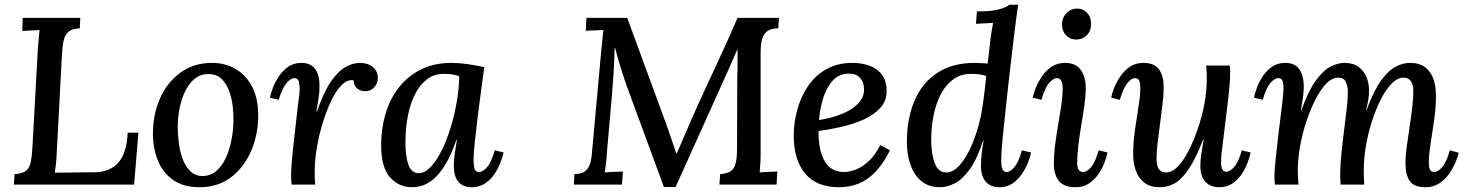

<svg xmlns="http://www.w3.org/2000/svg" viewBox="-20 -775 6153 806"><path d="M317 -700 315 -656Q284 -655 268.5 -642.5Q253 -630 247.5 -606.5Q242 -583 240 -545L218 -131Q217 -104 214.5 -83.5Q212 -63 210 -50L380 -52Q441 -53 476.5 -92Q512 -131 516 -218H561L543 0H38L41 -44Q74 -46 89 -58Q104 -70 109 -94Q114 -118 116 -155L139 -571Q141 -593 142.5 -613.5Q144 -634 146 -649Q129 -648 109.5 -647Q90 -646 74 -645L75 -700Z M871 -511Q925 -511 969 -485.5Q1013 -460 1038.5 -410.5Q1064 -361 1064 -291Q1064 -211 1034.5 -142Q1005 -73 950 -31Q895 11 817 11Q751 11 707.5 -19Q664 -49 643 -100.5Q622 -152 622 -214Q622 -295 652 -362.5Q682 -430 738 -470.5Q794 -511 871 -511ZM856 -464Q816 -465 787.5 -435.5Q759 -406 743 -356Q727 -306 726 -245Q726 -213 730.5 -176.5Q735 -140 746.5 -108.5Q758 -77 778 -57Q798 -37 829 -36Q864 -36 888.5 -57.5Q913 -79 928.5 -113.5Q944 -148 951.5 -187Q959 -226 960 -260Q961 -293 957 -328Q953 -363 941.5 -394Q930 -425 909.5 -444.5Q889 -464 856 -464Z M1204 0Q1203 -12 1202.5 -18.5Q1202 -25 1202 -33Q1202 -52 1203.5 -77.5Q1205 -103 1209 -140Q1213 -177 1219 -230Q1225 -286 1229 -318.5Q1233 -351 1235.5 -370Q1238 -389 1238 -399Q1238 -418 1234.5 -432.5Q1231 -447 1215 -447Q1201 -447 1183 -426.5Q1165 -406 1150 -356L1113 -365Q1117 -384 1126.5 -408.5Q1136 -433 1152 -456.5Q1168 -480 1191 -495.5Q1214 -511 1245 -511Q1285 -511 1304 -484Q1323 -457 1321 -405Q1321 -385 1317 -360Q1313 -335 1308 -306H1310Q1339 -389 1369.5 -433Q1400 -477 1431 -494Q1462 -511 1491 -511Q1524 -511 1545 -494Q1566 -477 1566 -447Q1566 -426 1551.5 -409Q1537 -392 1513 -392Q1493 -392 1479 -404Q1465 -416 1464 -438Q1439 -442 1415.5 -419Q1392 -396 1371.5 -354Q1351 -312 1335 -260Q1319 -208 1310 -154Q1301 -100 1301 -53Q1301 -38 1301.5 -25.5Q1302 -13 1303 0Z M1875 -511Q1905 -511 1941.5 -506Q1978 -501 2013 -493Q2006 -440 1998 -382.5Q1990 -325 1983.5 -270.5Q1977 -216 1972.5 -172Q1968 -128 1968 -103Q1968 -84 1971.5 -68.5Q1975 -53 1991 -53Q2007 -53 2025 -73.5Q2043 -94 2057 -144L2094 -135Q2090 -116 2080.5 -91.5Q2071 -67 2055 -43.5Q2039 -20 2015.5 -4.5Q1992 11 1961 11Q1923 11 1904 -12Q1885 -35 1885 -79Q1885 -103 1889 -131Q1893 -159 1898 -188H1896Q1874 -124 1850 -85Q1826 -46 1802 -25Q1778 -4 1754.5 3.5Q1731 11 1709 11Q1655 11 1617.5 -30.5Q1580 -72 1580 -166Q1580 -235 1598.5 -297.5Q1617 -360 1654.5 -408Q1692 -456 1747.5 -483.5Q1803 -511 1875 -511ZM1842 -465Q1803 -465 1773 -442.5Q1743 -420 1722.5 -380Q1702 -340 1692 -287.5Q1682 -235 1682 -175Q1682 -119 1694.5 -83.5Q1707 -48 1738 -48Q1763 -48 1787.5 -73.5Q1812 -99 1833.5 -142Q1855 -185 1871.5 -238.5Q1888 -292 1897.5 -348Q1907 -404 1908 -455Q1896 -460 1878.5 -462.5Q1861 -465 1842 -465Z M2767 10 2611 -414Q2603 -438 2595 -461.5Q2587 -485 2579 -512.5Q2571 -540 2562 -574H2560Q2559 -519 2556 -471Q2553 -423 2549 -378L2528 -138Q2527 -114 2524 -91Q2521 -68 2519 -51Q2537 -53 2558 -53.5Q2579 -54 2595 -55L2591 0H2389L2391 -44Q2420 -45 2434.5 -55Q2449 -65 2456 -85Q2463 -105 2465 -134L2504 -562Q2506 -585 2508.5 -607.5Q2511 -630 2513 -649Q2495 -648 2475 -647.5Q2455 -647 2439 -646L2442 -700H2613L2761 -297Q2777 -255 2791 -213.5Q2805 -172 2819 -131H2821Q2834 -161 2850 -197.5Q2866 -234 2878 -263Q2909 -334 2943.5 -408Q2978 -482 3012 -556Q3046 -630 3076 -700H3250L3247 -656Q3223 -656 3206.5 -647.5Q3190 -639 3181.5 -617Q3173 -595 3173 -554V-123Q3173 -102 3171.5 -83.5Q3170 -65 3169 -51Q3187 -53 3207 -53.5Q3227 -54 3243 -55L3240 0H3000L3003 -44Q3029 -46 3044.5 -54.5Q3060 -63 3067 -85.5Q3074 -108 3074 -152L3075 -451Q3076 -465 3076 -484.5Q3076 -504 3076 -526Q3076 -548 3076 -567H3075L3036 -478L2816 10Z M3558 -511Q3597 -511 3629.5 -499.5Q3662 -488 3682 -462Q3702 -436 3702 -392Q3702 -351 3675 -321.5Q3648 -292 3605 -273Q3562 -254 3512 -242.5Q3462 -231 3416 -225Q3416 -165 3429 -127Q3442 -89 3465.5 -71Q3489 -53 3522 -53Q3547 -53 3574.5 -64Q3602 -75 3628 -99.5Q3654 -124 3675 -166L3716 -144Q3688 -88 3655 -53.5Q3622 -19 3584 -4Q3546 11 3502 11Q3408 11 3360 -46.5Q3312 -104 3312 -206Q3312 -260 3327 -314.5Q3342 -369 3372 -413.5Q3402 -458 3449 -484.5Q3496 -511 3558 -511ZM3545 -466Q3503 -466 3476.5 -437.5Q3450 -409 3436 -364Q3422 -319 3418 -271Q3471 -279 3514 -296.5Q3557 -314 3582.5 -340.5Q3608 -367 3607 -400Q3607 -430 3590.5 -448Q3574 -466 3545 -466Z M3926 11Q3879 11 3848 -14.5Q3817 -40 3802 -83.5Q3787 -127 3787 -179Q3787 -276 3818.5 -351Q3850 -426 3913.5 -468.5Q3977 -511 4073 -511Q4085 -511 4100 -510Q4115 -509 4126 -508Q4131 -547 4134.5 -580.5Q4138 -614 4142 -639.5Q4146 -665 4149 -679Q4132 -678 4112.5 -677Q4093 -676 4077 -675L4081 -727Q4126 -727 4152.5 -731.5Q4179 -736 4194 -742Q4209 -748 4217 -755H4254Q4245 -692 4235.5 -614Q4226 -536 4214 -430Q4207 -364 4200 -301Q4193 -238 4188 -185Q4183 -132 4183 -98Q4183 -80 4187.5 -66.5Q4192 -53 4206 -53Q4221 -53 4238.5 -73.5Q4256 -94 4270 -144L4308 -135Q4305 -116 4295 -91.5Q4285 -67 4269 -43.5Q4253 -20 4230 -4.5Q4207 11 4176 11Q4139 11 4118.5 -12Q4098 -35 4098 -79Q4098 -105 4101 -130Q4104 -155 4109 -185H4107Q4081 -105 4049.5 -62.5Q4018 -20 3986.5 -4.5Q3955 11 3926 11ZM3952 -51Q3982 -51 4010 -83Q4038 -115 4060.5 -168.5Q4083 -222 4097 -285Q4104 -320 4109.5 -362.5Q4115 -405 4120 -456Q4107 -461 4089.5 -463Q4072 -465 4057 -465Q4018 -465 3989.5 -447Q3961 -429 3941.5 -399.5Q3922 -370 3910.5 -334Q3899 -298 3894 -261Q3889 -224 3889 -191Q3889 -129 3904 -90Q3919 -51 3952 -51Z M4451 -511Q4496 -511 4517 -481.5Q4538 -452 4538 -403Q4538 -375 4532.5 -335.5Q4527 -296 4519.5 -252Q4512 -208 4507 -166Q4502 -124 4502 -90Q4502 -71 4508.5 -62Q4515 -53 4527 -53Q4543 -53 4560.5 -73.5Q4578 -94 4592 -144L4629 -135Q4625 -114 4615 -88.5Q4605 -63 4588.5 -40.5Q4572 -18 4549 -3.5Q4526 11 4496 11Q4447 11 4425.5 -15Q4404 -41 4404 -89Q4404 -128 4409.5 -169Q4415 -210 4422 -251Q4429 -292 4435 -331.5Q4441 -371 4441 -408Q4441 -422 4435.5 -434.5Q4430 -447 4417 -447Q4402 -447 4384 -426.5Q4366 -406 4352 -356L4315 -365Q4319 -384 4329 -408.5Q4339 -433 4355.5 -456.5Q4372 -480 4395.5 -495.5Q4419 -511 4451 -511ZM4501 -739Q4527 -739 4544 -720.5Q4561 -702 4560 -673Q4560 -645 4542 -627Q4524 -609 4498 -609Q4472 -609 4455 -627Q4438 -645 4438 -673Q4439 -702 4457.5 -720.5Q4476 -739 4501 -739Z M4850 11Q4809 11 4784.5 -7.5Q4760 -26 4748.5 -57.5Q4737 -89 4737 -127Q4737 -177 4744.5 -229.5Q4752 -282 4759.5 -329Q4767 -376 4767 -407Q4767 -425 4762.5 -436Q4758 -447 4744 -447Q4730 -447 4713 -426.5Q4696 -406 4681 -356L4645 -365Q4648 -384 4658 -408.5Q4668 -433 4684.5 -456.5Q4701 -480 4724.5 -495.5Q4748 -511 4780 -511Q4825 -511 4845 -484.5Q4865 -458 4865 -409Q4865 -380 4860.5 -340Q4856 -300 4850 -257.5Q4844 -215 4839.5 -175.5Q4835 -136 4835 -107Q4835 -95 4838 -81.5Q4841 -68 4850 -59.5Q4859 -51 4875 -51Q4900 -51 4924 -75.5Q4948 -100 4969.5 -142Q4991 -184 5008.5 -235Q5026 -286 5036 -339.5Q5046 -393 5046 -441Q5046 -455 5045.5 -471Q5045 -487 5043 -500H5142Q5144 -488 5144 -481.5Q5144 -475 5144 -467Q5144 -448 5142 -422.5Q5140 -397 5136 -360Q5132 -323 5125 -270Q5119 -222 5115.5 -192Q5112 -162 5109.5 -143.5Q5107 -125 5106.5 -113.5Q5106 -102 5106 -92Q5106 -75 5111 -64.5Q5116 -54 5128 -54Q5143 -54 5161 -74Q5179 -94 5193 -144L5230 -135Q5226 -116 5217 -91.5Q5208 -67 5192 -43.5Q5176 -20 5153 -4.5Q5130 11 5099 11Q5061 11 5040 -12Q5019 -35 5019 -79Q5019 -105 5023.5 -132.5Q5028 -160 5033 -190H5031Q5000 -110 4970.5 -66Q4941 -22 4911.5 -5.5Q4882 11 4850 11Z M5965 11Q5915 11 5897.5 -15.5Q5880 -42 5880 -91Q5880 -119 5885 -157Q5890 -195 5896.5 -236.5Q5903 -278 5908 -319Q5913 -360 5913 -394Q5913 -407 5909.5 -419.5Q5906 -432 5897 -440.5Q5888 -449 5871 -449Q5847 -449 5822.5 -424.5Q5798 -400 5777 -358.5Q5756 -317 5739.5 -266.5Q5723 -216 5714 -162.5Q5705 -109 5705 -61Q5705 -47 5705.5 -31Q5706 -15 5707 0H5608Q5607 -12 5606.5 -21.5Q5606 -31 5606 -40Q5606 -79 5611 -128.5Q5616 -178 5622.5 -229Q5629 -280 5634 -324.5Q5639 -369 5638 -397Q5637 -416 5629 -432.5Q5621 -449 5597 -449Q5572 -449 5548 -424.5Q5524 -400 5502.5 -358Q5481 -316 5464 -265Q5447 -214 5437.5 -160.5Q5428 -107 5428 -59Q5428 -45 5429 -29Q5430 -13 5431 0H5332Q5331 -12 5330.5 -18.5Q5330 -25 5330 -33Q5330 -51 5332 -75Q5334 -99 5338 -134.5Q5342 -170 5348 -222Q5354 -271 5358 -302Q5362 -333 5364 -353Q5366 -373 5367 -385Q5368 -397 5368 -408Q5368 -426 5363.5 -436.5Q5359 -447 5346 -447Q5331 -447 5313 -426.5Q5295 -406 5281 -356L5244 -365Q5248 -384 5257 -408.5Q5266 -433 5282 -456.5Q5298 -480 5321 -495.5Q5344 -511 5375 -511Q5405 -511 5422 -497.5Q5439 -484 5446.5 -459.5Q5454 -435 5453 -403Q5452 -378 5448 -355Q5444 -332 5441 -312H5443Q5472 -393 5503 -436Q5534 -479 5565 -495Q5596 -511 5623 -511Q5661 -511 5683.5 -494Q5706 -477 5716.5 -451Q5727 -425 5727 -397Q5727 -375 5724.5 -359Q5722 -343 5715 -314H5717Q5747 -395 5778 -437.5Q5809 -480 5839.5 -495.5Q5870 -511 5898 -511Q5939 -511 5963 -492.5Q5987 -474 5997.5 -443Q6008 -412 6008 -373Q6008 -324 6000.5 -271Q5993 -218 5985.5 -171Q5978 -124 5978 -93Q5978 -75 5982.5 -64Q5987 -53 6001 -53Q6016 -53 6034 -73Q6052 -93 6066 -144L6103 -134Q6100 -116 6089 -91Q6078 -66 6061.5 -43Q6045 -20 6020.5 -4.5Q5996 11 5965 11Z"/></svg>

Font: Lora Medium
Style: Italic
Weight: 500
Italic angle: -3°
Designer: Olga Karpushina, Alexei Vanyashin (Cyrillic)
Foundry: Cyreal
Version: Version 3.004